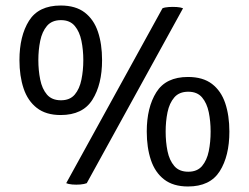

<svg xmlns="http://www.w3.org/2000/svg" viewBox="-20 -664 902 696"><path d="M811.5 -187Q811.5 -98.5 776.5 -43.2Q741.5 12 661.5 12Q608 12 575 -13.5Q542 -39 527 -84Q512 -129 512 -187Q512 -274.5 546.8 -329.8Q581.5 -385 661.5 -385Q715.5 -385 748.5 -359.8Q781.5 -334.5 796.5 -289.8Q811.5 -245 811.5 -187ZM580.5 -187Q580.5 -149.5 587.2 -116.2Q594 -83 611.8 -62.2Q629.5 -41.5 662.5 -41.5Q695 -41.5 712.5 -62.2Q730 -83 736.8 -116.2Q743.5 -149.5 743.5 -187Q743.5 -224 736.8 -257Q730 -290 712.5 -310.8Q695 -331.5 662.5 -331.5Q629.5 -331.5 611.8 -310.8Q594 -290 587.2 -257Q580.5 -224 580.5 -187ZM350 -446Q350 -358 315 -302.5Q280 -247 200 -247Q146.5 -247 113.5 -272.8Q80.5 -298.5 65.5 -343.5Q50.5 -388.5 50.5 -446Q50.5 -533.5 85.2 -588.8Q120 -644 200 -644Q254 -644 287 -618.8Q320 -593.5 335 -549Q350 -504.5 350 -446ZM119 -446Q119 -409 125.8 -375.5Q132.5 -342 150.2 -321.2Q168 -300.5 201 -300.5Q233.5 -300.5 251 -321.2Q268.5 -342 275.2 -375.5Q282 -409 282 -446Q282 -483 275.2 -516Q268.5 -549 251 -570Q233.5 -591 201 -591Q168 -591 150.2 -570Q132.5 -549 125.8 -516Q119 -483 119 -446ZM569 -634Q577 -637.5 591.8 -638.5Q606.5 -639.5 621 -638.5Q635.5 -637.5 643.5 -634L294.5 0Q286 3.5 271.2 4.8Q256.5 6 242 4.8Q227.5 3.5 220 0Z"/></svg>

Font: Signika Light
Style: Regular
Weight: 300
Designer: Anna Giedry
Foundry: Anna Giedry
Version: Version 2.000